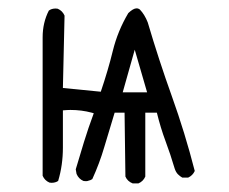

<svg xmlns="http://www.w3.org/2000/svg" viewBox="-20 -443 540 453"><path d="M306.6 -10.3Q317.9 -15.1 322.8 -26.4V-177.2H350.1Q358.9 -141.1 370.6 -109.9Q382.3 -78.6 392.1 -45.4Q395 -36.6 399.9 -31.7Q404.8 -26.9 410.2 -23.9H423.8Q434.6 -28.8 439.5 -39.6Q416.5 -129.4 385.5 -215.8Q354.5 -302.2 328.6 -390.1Q321.3 -408.7 310.1 -420.4Q306.6 -423.3 302.2 -423.3Q294.4 -423.3 282.7 -412.1Q257.8 -370.1 246.3 -323.5Q234.9 -276.9 217.8 -226.6L128.4 -235.4L132.3 -406.2Q127.4 -417.5 116.2 -422.4Q113.3 -422.9 111.3 -422.9Q101.6 -422.9 95.2 -418Q80.6 -389.6 80.6 -355Q80.6 -351.1 80.6 -346.7V-28.3Q85.4 -17.1 96.7 -12.2Q99.6 -11.7 101.6 -11.7Q110.8 -11.7 117.2 -16.1Q128.4 -53.2 128.4 -94.7V-182.6Q139.2 -183.6 146 -183.6Q172.4 -183.6 196.3 -177.2L201.2 -175.8Q188 -140.1 178.2 -108.2Q168.5 -76.2 158.7 -43.5L160.6 -32.7Q165.5 -21 176.8 -16.1Q179.7 -15.6 181.2 -15.6Q182.6 -15.6 184.3 -15.6Q186 -15.6 188.5 -16.6Q193.8 -17.6 197.8 -20.5Q214.8 -57.6 226.1 -96.2L250.5 -177.2H253.9H273.9L275.9 -26.4Q280.8 -15.1 293 -10.3ZM269.5 -225.1 297.9 -325.7 327.1 -225.1Z"/></svg>

Font: Bakudai
Style: Light
Weight: 300
Version: Version 1.48